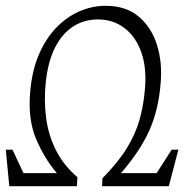

<svg xmlns="http://www.w3.org/2000/svg" viewBox="-29 -642 653 662"><path d="M3 0 -9 -126H14L52 -45H167Q123 -97 95 -164Q67 -231 75 -324Q81 -397 104.5 -452.5Q128 -508 164.5 -546Q201 -584 245 -603Q289 -622 335 -622Q405 -622 449 -585Q493 -548 512 -488Q531 -428 525 -357Q518 -264 486 -192.5Q454 -121 388 -45H511L563 -126H586L553 0H323L324 -27Q379 -83 408.5 -131.5Q438 -180 451.5 -227Q465 -274 470 -327Q478 -404 459 -459.5Q440 -515 400.5 -545Q361 -575 309 -575Q261 -575 223 -550.5Q185 -526 161 -478.5Q137 -431 129 -361Q122 -296 130 -235.5Q138 -175 164.5 -123Q191 -71 238 -31L236 0Z"/></svg>

Font: Ancizar Serif Light
Style: Italic
Weight: 300
Italic angle: -4°
Designer: Cesar Puertas, Viviana Monsalve, Julian Moncada, Julian Prieto, Jose Castro, Felipe Aragon, Mariel Hernandez, Sara Alarc
Version: Version 8.100